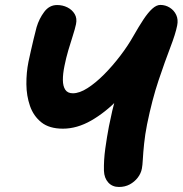

<svg xmlns="http://www.w3.org/2000/svg" viewBox="-20 -732 727 764"><path d="M453.4 12Q427 12 410.9 -5.7Q394.8 -23.4 393.6 -52.4Q392.6 -95 399 -141Q405.4 -187 413.4 -229Q426.6 -295.4 440.5 -345.5Q454.4 -395.6 470.8 -438.1Q487.2 -480.6 505.4 -522L549.4 -460.2Q504.8 -393.4 452.1 -339Q399.4 -284.6 342.9 -252.3Q286.4 -220 230.4 -220Q176 -220 144.6 -245.2Q113.2 -270.4 99.3 -310.5Q85.4 -350.6 85 -396.8Q84.6 -443 93.2 -485.8Q97.8 -506.6 102.8 -529.5Q107.8 -552.4 113.7 -576.5Q119.6 -600.6 125.6 -623.8Q135.6 -657.6 156 -684.8Q176.4 -712 207.2 -712Q229.4 -712 248.2 -702.6Q267 -693.2 277.2 -676.1Q287.4 -659 282.4 -635.6Q278.4 -616.6 269.6 -589.4Q260.8 -562.2 251.8 -531.8Q242.8 -501.4 236.6 -470Q230 -438.2 230.2 -413.6Q230.4 -389 239.8 -374.9Q249.2 -360.8 270 -360.8Q296.2 -360.8 328.5 -381.5Q360.8 -402.2 394.2 -435.8Q427.6 -469.4 458.5 -509.9Q489.4 -550.4 511 -589Q532.6 -627 550.9 -654.6Q569.2 -682.2 585.9 -697.3Q602.6 -712.4 618 -712.4Q638.4 -712.4 655.6 -701.6Q672.8 -690.8 681.3 -672.4Q689.8 -654 685 -630.6Q678.6 -597.6 657.6 -543Q636.6 -488.4 611 -412.3Q585.4 -336.2 565.2 -237.2Q557.2 -196.4 553.5 -160.6Q549.8 -124.8 548.4 -98.9Q547 -73 544.6 -61.4Q541 -41.8 528 -25Q515 -8.2 496.1 1.9Q477.2 12 453.4 12Z"/></svg>

Font: Shantell Sans Light
Style: Italic
Weight: 300
Italic angle: -11°
Designer: Stephen Nixon, Anya Danilova, Shantell Martin
Foundry: Arrow Type
Version: Version 1.008;[ac192a2d6]